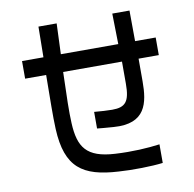

<svg xmlns="http://www.w3.org/2000/svg" viewBox="-84 -802 957 945"><g transform="rotate(-10 394.0 -329.0)"><path d="M165 -475C164 -351 162 -270 165 -205C174 -11 256 45 434 55C502 60 601 58 655 51V-42C596 -34 518 -29 432 -34C290 -42 253 -99 247 -219C244 -279 246 -346 250 -475H544V-364C544 -275 522 -250 456 -250C432 -250 400 -252 366 -255V-172C383 -170 407 -168 448 -165C608 -153 627 -254 627 -362V-475H728V-563H625L624 -716H538L541 -563H254L260 -716H169C169 -664 167 -604 167 -563H60V-475Z"/></g></svg>

Font: コーポレート・ロゴ ver3 Medium
Style: Regular
Weight: 500
Designer: [KANA_main] LOGOTYPE.JP [Source Han Sans] Ryoko NISHIZUKA 西塚涼子 (kana, bopomofo & ideographs); Paul D. Hunt (Latin, Greek
Version: Version 12.001;FEAKit 1.0